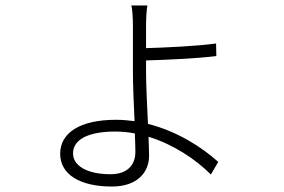

<svg xmlns="http://www.w3.org/2000/svg" viewBox="-20 -632 1040 702"><path d="M475 -77C475 -28 445 5 384 5C295 5 247 -28 247 -71C247 -126 311 -151 400 -151C425 -151 449 -149 473 -144C474 -117 475 -94 475 -77ZM514 -411C582 -413 699 -418 771 -427L770 -473C697 -463 581 -458 514 -456V-541C514 -562 516 -600 519 -612H460C464 -601 466 -563 466 -540V-371C466 -321 469 -251 472 -189C450 -192 427 -194 404 -194C272 -194 200 -146 200 -70C200 7 274 50 389 50C483 50 525 -3 525 -62C525 -81 524 -105 523 -132C614 -104 695 -50 751 6L778 -40C719 -93 629 -152 521 -179C518 -245 514 -318 514 -369Z"/></svg>

Font: Noto Sans JP Light
Style: Regular
Weight: 300
Designer: Ryoko NISHIZUKA (kana & ideographs); Paul D. Hunt (Latin, Greek & Cyrillic); Wenlong ZHANG (bopomofo); Sandoll Communica
Foundry: Adobe Systems Incorporated
Version: Version 1.004;PS 1.004;hotconv 1.0.82;makeotf.lib2.5.63406